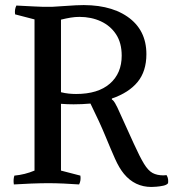

<svg xmlns="http://www.w3.org/2000/svg" viewBox="-20 -727 692 762"><path d="M222 -50 299 -30Q302 -11 294 5Q267 3 233.5 1.5Q200 0 172 0Q144 0 103.5 1.5Q63 3 35 5Q32 -14 37 -30Q58 -32 78 -37Q98 -42 117 -50V-650L40 -670Q37 -689 45 -705Q72 -704 113.5 -701.5Q155 -699 187 -700L281 -706Q410 -713 485.5 -661Q561 -609 561 -512Q561 -444 526 -401.5Q491 -359 424 -336V-332Q431 -328 436.5 -318Q442 -308 446 -300Q486 -212 510.5 -158Q535 -104 551.5 -77Q568 -50 585.5 -40.5Q603 -31 629 -31L641 -32Q646 -24 647 -16Q648 -8 647 0Q642 7 628 10Q614 13 600.5 14Q587 15 581 15Q515 15 472 -37Q453 -60 436.5 -97Q420 -134 398 -187.5Q376 -241 339 -316Q306 -313 272 -313Q259 -313 246.5 -313.5Q234 -314 222 -315ZM463 -506Q463 -557 440.5 -591Q418 -625 380 -642.5Q342 -660 295 -660Q278 -660 260 -657Q242 -654 222 -649V-361Q238 -357 253 -355.5Q268 -354 282 -354Q369 -354 416 -395Q463 -436 463 -506Z"/></svg>

Font: Alike
Style: Regular
Weight: 400
Designer: Sveta Sebyakina
Foundry: Cyreal (www.cyreal.org)
Version: Version 1.301; ttfautohint (v1.8.4.7-5d5b)